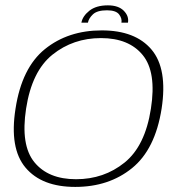

<svg xmlns="http://www.w3.org/2000/svg" viewBox="-20 -712 713 736"><path d="M268.5 4.5Q140 4.5 77.8 -69.5Q15.5 -143.5 39.5 -295.5Q63.5 -452 152.2 -523.8Q241 -595.5 370 -595.5Q499 -595.5 561 -521.8Q623 -448 599.5 -295.5Q575 -139.5 486.2 -67.5Q397.5 4.5 268.5 4.5ZM271.5 -25Q378.5 -25 457.5 -88.8Q536.5 -152.5 558.5 -295.5Q580.5 -435.5 527.2 -500.8Q474 -566 367 -566Q260.5 -566 181.2 -502.5Q102 -439 80 -295.5Q58.5 -155.5 111.8 -90.2Q165 -25 271.5 -25ZM393.5 -691.5Q434 -691.5 454.5 -670.8Q475 -650 470.5 -625H445.5Q448.5 -641 436.5 -656.8Q424.5 -672.5 390 -672.5Q352.5 -672.5 336.2 -657Q320 -641.5 317 -625H292Q296.5 -650 322.5 -670.8Q348.5 -691.5 393.5 -691.5Z"/></svg>

Font: Anybody ExtraExpanded ExtraLight
Style: Italic
Weight: 200
Width: 8
Italic angle: -10°
Designer: Tyler Finck
Foundry: Etcetera Type Company
Version: Version 1.010; ttfautohint (v1.8.3) -l 8 -r 50 -G 200 -x 14 